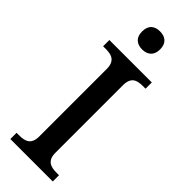

<svg xmlns="http://www.w3.org/2000/svg" viewBox="-301 -953 979 979"><g transform="rotate(45 188.0 -464.0)"><path d="M187 -798C222 -798 252 -816 252 -863C252 -911 222 -928 187 -928C151 -928 122 -911 122 -863C122 -816 151 -798 187 -798ZM35 0H341V-45H322C281 -45 247 -56 247 -113V-600C247 -659 280 -669 322 -669H341V-714H35V-669H55C95 -669 130 -659 130 -600V-113C130 -55 95 -45 55 -45H35Z"/></g></svg>

Font: Noto Serif Myanmar Medium
Style: Regular
Weight: 500
Designer: Ben Mitchell and the Monotype Design Team
Foundry: Monotype Imaging Inc.
Version: Version 2.106